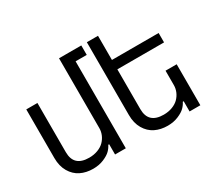

<svg xmlns="http://www.w3.org/2000/svg" viewBox="-136 -985 1395 1254"><g transform="rotate(-30 561.0 -358.5)"><path d="M414.1 -200.2V-727.1H582V-655.8H498V0H417V-77.1H410.2Q400.9 -57.1 382.6 -38.8Q364.3 -20.5 328.4 -5.4Q292.5 9.8 248 9.8Q195.3 9.8 154.1 -10.5Q112.8 -30.8 87.4 -74Q62 -117.2 62 -178.2V-544.9H146V-173.8Q146 -65.9 261.2 -65.9Q297.4 -65.9 327.1 -77.4Q356.9 -88.9 375.5 -107.9Q394 -127 404.1 -150.9Q414.1 -174.8 414.1 -200.2ZM976.1 -309.1H1060.1V0H979V-77.1H972.2Q962.9 -57.1 944.6 -38.8Q926.3 -20.5 890.4 -5.4Q854.5 9.8 810.1 9.8Q757.3 9.8 716.1 -10.5Q674.8 -30.8 649.4 -74Q624 -117.2 624 -178.2V-727.1H708V-544.9H1060.1V-474.1H708V-173.8Q708 -65.9 823.2 -65.9Q859.4 -65.9 889.2 -77.4Q918.9 -88.9 937.5 -107.9Q956.1 -127 966.1 -150.9Q976.1 -174.8 976.1 -200.2Z"/></g></svg>

Font: Telcell.Market
Style: Regular
Weight: 400
Designer: Rasmus Andersson, Sedrak Mkrtchyan
Version: Version 3.019;git-0a5106e0b